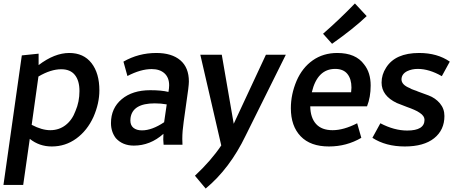

<svg xmlns="http://www.w3.org/2000/svg" viewBox="-43 -836 2659 1109"><path d="M91 232 129 -34Q184 10 256 10Q335 10 398 -36Q461 -82 497 -161Q531 -239 531 -314Q531 -413 485.5 -471.5Q440 -530 357 -530Q272 -530 180 -460V-526L83 -516L-23 232ZM247 -84Q199 -84 140 -115L179 -394Q250 -436 311 -436Q363 -436 389.5 -403Q416 -370 416 -310Q416 -248 393 -195Q374 -143 336 -113.5Q298 -84 247 -84Z M730 5Q825 5 901 -63L900 -30L902 0H1011L1010 -34Q1010 -78 1018 -133L1044 -319Q1048 -351 1048 -365Q1048 -446 998.5 -488Q949 -530 860 -530Q757 -530 670 -480L693 -397Q770 -437 833 -437Q880 -437 907 -412.5Q934 -388 934 -343Q934 -328 930 -305Q890 -315 825 -315Q722 -315 660 -263Q598 -211 598 -125Q598 -75 626 -38Q665 5 730 5ZM777 -83Q746 -83 728 -97.5Q710 -112 710 -140L711 -155Q723 -239 851 -239Q887 -239 920 -233L905 -130Q835 -83 777 -83Z M1145 253Q1284 138 1376 -53L1608 -520H1493L1307 -121L1238 -520H1114L1235 4Q1177 91 1083 179Z M1857 10Q1959 10 2044 -40L2020 -124Q1942 -84 1878 -84Q1815 -84 1782.5 -120Q1750 -156 1749 -222H2077Q2098 -275 2098 -342Q2098 -417 2060 -464Q2012 -530 1905 -530Q1824 -530 1763.5 -487.5Q1703 -445 1670 -369Q1637 -291 1637 -211Q1637 -108 1693.5 -49Q1750 10 1857 10ZM1985 -303H1758Q1790 -438 1893 -438Q1940 -438 1963.5 -409Q1987 -380 1987 -330ZM1875 -583Q2001 -672 2075 -743L2007 -816Q1919 -725 1823 -641Z M2524 -166Q2524 -208 2498 -239Q2472 -270 2432 -285L2372 -307Q2364 -311 2348.5 -316Q2333 -321 2324 -327Q2276 -346 2276 -378Q2277 -409 2309 -425Q2336 -438 2370 -438Q2436 -438 2509 -396L2555 -480Q2483 -530 2378 -530Q2240 -530 2187 -445Q2161 -405 2161 -359Q2161 -283 2249 -241L2308 -218Q2331 -210 2349 -202Q2368 -194 2382 -184Q2409 -166 2409 -144Q2409 -82 2309 -82Q2234 -82 2154 -124L2108 -40Q2185 10 2295 10Q2405 10 2464.5 -37.5Q2524 -85 2524 -166Z"/></svg>

Font: Brisa Sans Medium
Style: Italic
Weight: 600
Italic angle: -8°
Designer: Dalton Maag Ltd
Foundry: Dalton Maag Ltd
Version: Version 1.101;July 10, 2019;FontCreator 11.5.0.2425 64-bit